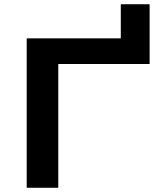

<svg xmlns="http://www.w3.org/2000/svg" viewBox="-20 -886 746 906"><path d="M106 0V-705H550V-866H686V-584H255V0Z"/></svg>

Font: Nunito Sans 10pt Expanded
Style: Bold
Weight: 700
Width: 7
Designer: Vernon Adams
Foundry: Vernon Adams
Version: Version 3.101;gftools[0.9.27]